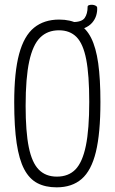

<svg xmlns="http://www.w3.org/2000/svg" viewBox="-20 -794 492 824"><path d="M223 10Q175 10 140.5 -8Q106 -26 84 -67.5Q62 -109 51.5 -179.5Q41 -250 41 -355Q41 -484 62 -562Q83 -640 126 -675Q169 -710 234 -710Q282 -710 316 -691.5Q350 -673 371 -631.5Q392 -590 401.5 -522.5Q411 -455 411 -356Q411 -222 391.5 -142Q372 -62 330.5 -26Q289 10 223 10ZM224 -36Q274 -36 304 -67Q334 -98 348.5 -168.5Q363 -239 363 -357Q363 -472 350 -539Q337 -606 308.5 -635Q280 -664 233 -664Q184 -664 152.5 -633Q121 -602 105.5 -531Q90 -460 90 -340Q90 -229 103.5 -162.5Q117 -96 146.5 -66Q176 -36 224 -36ZM288 -664 289 -699Q331 -699 343.5 -717Q356 -735 356 -765Q356 -770 362.5 -772Q369 -774 376.5 -773.5Q384 -773 390.5 -769.5Q397 -766 397 -761Q398 -745 393 -728Q388 -711 375.5 -696.5Q363 -682 341.5 -673Q320 -664 288 -664Z"/></svg>

Font: Yanone Kaffeesatz Light
Style: Regular
Weight: 300
Designer: Yanone (Cyrillic: Daniel Pouzeot, Huerta Tipografica, and Cyreal)
Foundry: Yanone
Version: Version 2.003